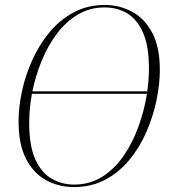

<svg xmlns="http://www.w3.org/2000/svg" viewBox="-20 -745 692 776"><path d="M279 11Q216 11 165 -17.5Q114 -46 84.5 -104.5Q55 -163 55 -254Q55 -312 69 -377Q83 -442 111 -503.5Q139 -565 180.5 -615Q222 -665 278 -695Q334 -725 404 -725Q462 -725 513 -698Q564 -671 595 -613Q626 -555 626 -463Q626 -404 612.5 -339.5Q599 -275 572 -212.5Q545 -150 503.5 -99.5Q462 -49 406 -19Q350 11 279 11ZM402 -715Q344 -715 295.5 -686.5Q247 -658 210.5 -609.5Q174 -561 149 -500.5Q124 -440 111 -376H575Q582 -423 582 -467Q582 -558 558.5 -612Q535 -666 495 -690.5Q455 -715 402 -715ZM280 1Q343 1 393 -30.5Q443 -62 479.5 -115Q516 -168 539.5 -233Q563 -298 574 -366H109Q98 -306 98 -249Q98 -156 122.5 -101.5Q147 -47 188.5 -23Q230 1 280 1Z"/></svg>

Font: Noto Serif Display SemiCondensed ExtraLight
Style: Italic
Weight: 200
Width: 4
Italic angle: -12°
Designer: Monotype Design Team
Foundry: Monotype Imaging Inc.
Version: Version 2.009